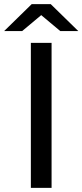

<svg xmlns="http://www.w3.org/2000/svg" viewBox="-44 -907 398 927"><path d="M105 -700H205V0H105ZM247 -757 155 -834 63 -757H-24L109 -887H201L334 -757Z"/></svg>

Font: Idrija
Style: Regular
Weight: 500
Designer: Julieta Ulanovsky
Foundry: Julieta Ulanovsky
Version: Version 7.200